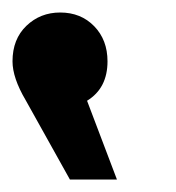

<svg xmlns="http://www.w3.org/2000/svg" viewBox="-105 -895 282 307"><path d="M34.2 -733.9 82 -607.9H6.8L-64 -734.9Q-85 -770.5 -85 -796.9Q-85 -832.5 -62.7 -853.8Q-40.5 -875 -8.8 -875Q24.4 -875 45.7 -853Q66.9 -831.1 66.9 -796.9Q66.9 -753.9 34.2 -733.9Z"/></svg>

Font: Montserrat arm SemiBold
Style: Regular
Weight: 600
Designer: Julieta Ulanovsky
Foundry: Julieta Ulanovsky
Version: Version 6.000;PS 006.000;hotconv 1.0.88;makeotf.lib2.5.64775